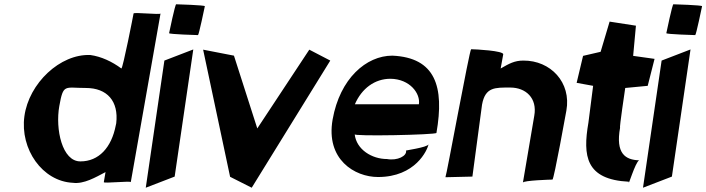

<svg xmlns="http://www.w3.org/2000/svg" viewBox="-20 -877 3300 897"><path d="M94 -334C73 -180 178 -30 320 -23C372 -16 427 -49 473 -73L465 -26C464 -19 592 -33 591 -26L730 -814C729 -807 605 -821 604 -814C603 -807 554 -557 547 -557C504 -589 453 -613 402 -620C261 -626 115 -488 94 -334ZM257 -381C276 -487 281 -466 381 -466C481 -466 535 -404 523 -301L521 -292C501 -187 441 -123 356 -123C270 -122 238 -274 257 -381Z M748 -594 661 0 796 -52 883 -646ZM770 -722C769 -717 900 -713 905 -713C909 -713 936 -843 937 -848C938 -853 807 -857 803 -857C798 -857 771 -727 770 -722Z M929 -645 1055 -51 1156 0 1523 -594 1425 -645 1182 -277 1073 -617Z M1534 -319C1501 -132 1637 -50 1746 -50C1921 -50 1977 -176 1982 -203C1979 -188 1862 -173 1877 -173C1882 -149 1837 -125 1788 -134C1718 -134 1645 -178 1637 -250C1623 -239 2017 -247 2019 -256C2057 -473 2014 -608 1813 -617C1691 -617 1568 -510 1534 -319ZM1638 -390C1670 -464 1731 -509 1804 -509C1896 -508 1945 -439 1937 -390Z M2061 -49 2187 -52 2232 -388C2247 -471 2293 -468 2364 -468C2436 -468 2491 -419 2476 -336L2423 -24C2425 -34 2553 -38 2561 -38C2568 -38 2626 -360 2626 -360C2650 -492 2552 -595 2425 -594C2384 -594 2359 -580 2319 -557L2331 -623C2334 -640 2200 -647 2181 -647C2174 -647 2065 -51 2061 -49Z M2674 -490 2751 -476 2729 -304C2702 -148 2716 -38 2918 -28C2913 1 2948 -120 2966 -128C2902 -130 2855 -159 2877 -281C2873 -279 2899 -452 2901 -466L3006 -476L3038 -602L2938 -616L2951 -757L2828 -776L2786 -635L2704 -616Z M3071 -594 2984 0 3119 -52 3206 -646ZM3093 -722C3092 -717 3223 -713 3228 -713C3232 -713 3259 -843 3260 -848C3261 -853 3130 -857 3126 -857C3121 -857 3094 -727 3093 -722Z"/></svg>

Font: Ember
Style: Ita
Weight: 400
Designer: Stig
Foundry: Cannot Into Space Fonts
Version: Version 0.127